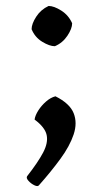

<svg xmlns="http://www.w3.org/2000/svg" viewBox="-20 -456 345 644"><path d="M164 -301Q146 -301 121.5 -316Q97 -331 86 -358Q86 -376 101.5 -400Q117 -424 143 -436Q161 -436 185.5 -420.5Q210 -405 222 -378Q222 -360 206 -336Q190 -312 164 -301ZM96 -55Q98 -69 108.5 -85.5Q119 -102 134.5 -115.5Q150 -129 166 -133Q214 -109 227 -76.5Q240 -44 227 -5Q214 34 182.5 77Q151 120 111 165Q107 171 95.5 165.5Q84 160 75.5 150.5Q67 141 71 135Q107 89 124.5 56Q142 23 136.5 -3Q131 -29 96 -55Z"/></svg>

Font: Anvers
Style: Regular
Weight: 400
Designer: Ishtar van Looy
Version: Version 1.000